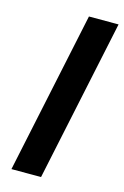

<svg xmlns="http://www.w3.org/2000/svg" viewBox="-111 -762 527 814"><g transform="rotate(15 152.5 -355.0)"><path d="M25 0H155L305 -710H175Z"/></g></svg>

Font: Geist SemiBold
Style: Italic
Weight: 600
Italic angle: -12°
Designer: Basement.studio, Andrés Briganti, Mateo Zaragoza
Foundry: Basement.studio, Vercel, Andrés Briganti, Guido Ferreyra, Mateo Zaragoza
Version: Version 1.500